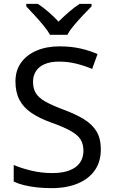

<svg xmlns="http://www.w3.org/2000/svg" viewBox="-20 -964 589 994"><path d="M502 -191Q502 -127 471 -82.5Q440 -38 382.5 -14Q325 10 247 10Q207 10 170.5 6Q134 2 104 -5.5Q74 -13 51 -24V-110Q87 -94 140.5 -81Q194 -68 251 -68Q304 -68 340 -82Q376 -96 394 -122Q412 -148 412 -183Q412 -218 397 -242Q382 -266 345.5 -286.5Q309 -307 244 -330Q183 -352 142 -380Q101 -408 80.5 -447.5Q60 -487 60 -542Q60 -599 89 -639.5Q118 -680 169.5 -702Q221 -724 288 -724Q347 -724 396 -713Q445 -702 485 -684L457 -607Q420 -623 376.5 -634Q333 -645 286 -645Q241 -645 211 -632Q181 -619 166 -595.5Q151 -572 151 -541Q151 -505 166 -481Q181 -457 215 -438Q249 -419 307 -397Q370 -374 413.5 -347.5Q457 -321 479.5 -284Q502 -247 502 -191ZM239 -784Q226 -807 204 -833.5Q182 -860 158 -886Q134 -912 116 -931V-944H176Q202 -927 230 -903Q258 -879 283 -852Q310 -879 338 -903Q366 -927 392 -944H454V-931Q435 -912 410.5 -886Q386 -860 363.5 -833.5Q341 -807 329 -784Z"/></svg>

Font: Noto Sans Lao Looped
Style: Regular
Weight: 400
Designer: Mark Frömberg, Ben Mitchell
Foundry: The Fontpad Ltd
Version: Version 1.001